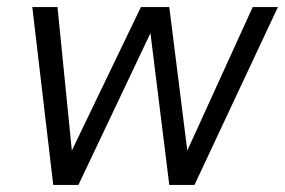

<svg xmlns="http://www.w3.org/2000/svg" viewBox="-20 -521 803 541"><path d="M130 0 71 -501H142L185 -71H170L377 -501H457L511 -71H496L692 -501H763L528 0H457L401 -451H415L201 0Z"/></svg>

Font: DM Sans 17pt Light
Style: Italic
Weight: 300
Italic angle: -10°
Version: Version 4.004;gftools[0.9.30]